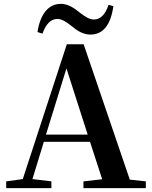

<svg xmlns="http://www.w3.org/2000/svg" viewBox="-20 -974 786 994"><path d="M246 0V-35L148 -47L207 -240H446L509 -46L412 -35V0H735V-35L652 -44L413 -745H326L98 -47L12 -35V0ZM324 -620 434 -277H218ZM448 -795C513 -795 553 -844 567 -942L542 -949C525 -898 500 -873 465 -873C446 -873 423 -885 394 -908C388 -913 384 -916 381 -918C351 -942 322 -954 295 -954C263 -954 236 -941 215 -915C195 -890 181 -854 174 -808L200 -800C218 -851 244 -876 278 -876C297 -876 322 -863 352 -838C357 -835 360 -832 362 -830C391 -807 419 -795 448 -795Z"/></svg>

Font: AllPunType Bold
Style: Regular
Weight: 700
Version: 1.0